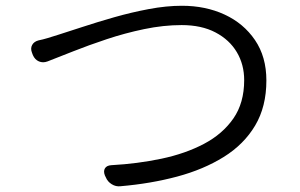

<svg xmlns="http://www.w3.org/2000/svg" viewBox="-20 -666 1040 666"><path d="M91 -483Q85 -498 91.5 -510Q98 -522 114 -526Q129 -529 145.5 -534Q162 -539 184 -546Q216 -556 266 -572.5Q316 -589 375.5 -606Q435 -623 496 -634.5Q557 -646 611 -646Q693 -646 759 -615.5Q825 -585 864.5 -527Q904 -469 904 -387Q904 -296 865 -230.5Q826 -165 756 -121.5Q686 -78 594.5 -53.5Q503 -29 398 -20Q382 -18 367.5 -27Q353 -36 347 -51L344 -57Q338 -72 344 -82Q350 -92 366 -93Q457 -98 540 -115.5Q623 -133 687.5 -167Q752 -201 789.5 -255Q827 -309 827 -388Q827 -442 801.5 -485Q776 -528 727.5 -553.5Q679 -579 610 -579Q547 -579 480 -565Q413 -551 350 -530Q287 -509 234 -488Q181 -467 145 -453Q129 -447 115 -453Q101 -459 94 -475Z"/></svg>

Font: Chiron GoRound TC N
Style: Regular
Weight: 350
Designer: Ryoko NISHIZUKA 西塚涼子 (kana, bopomofo & ideographs); Paul D. Hunt (Latin, Greek & Cyrillic); Sandoll Communications 산돌커뮤니
Foundry: Adobe
Version: Version 1.000;hotconv 1.1.1;makeotfexe 2.6.0